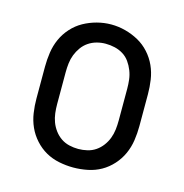

<svg xmlns="http://www.w3.org/2000/svg" viewBox="-86 -611 671 699"><g transform="rotate(15 250.0 -261.5)"><path d="M250 8Q223 8 196 2.5Q169 -3 146 -16Q123 -29 104.5 -49.5Q86 -70 75 -94.5Q64 -119 60 -146Q56 -173 56 -200V-320Q56 -347 60 -374Q64 -401 75 -425.5Q86 -450 104.5 -470.5Q123 -491 146.5 -504Q170 -517 196.5 -524Q223 -531 250 -531Q277 -531 303.5 -524Q330 -517 353.5 -504Q377 -491 395.5 -470.5Q414 -450 425 -425.5Q436 -401 440 -374Q444 -347 444 -320V-200Q444 -173 440 -146Q436 -119 425 -94.5Q414 -70 395.5 -49.5Q377 -29 354 -16Q331 -3 304 2.5Q277 8 250 8ZM250 -62Q267 -62 284 -66Q301 -70 315 -79.5Q329 -89 339.5 -103Q350 -117 356 -133Q362 -149 364 -166Q366 -183 366 -200V-320Q366 -337 364 -354Q362 -371 355.5 -387.5Q349 -404 339 -418Q329 -432 314.5 -441Q300 -450 283 -454Q266 -458 248 -458Q231 -458 214.5 -453.5Q198 -449 184 -439.5Q170 -430 160 -416Q150 -402 144 -386.5Q138 -371 136 -354Q134 -337 134 -320V-200Q134 -183 136 -166Q138 -149 144 -133Q150 -117 160.5 -103Q171 -89 185 -79.5Q199 -70 216 -66Q233 -62 250 -62Z"/></g></svg>

Font: Zed Sans
Style: Regular
Weight: 400
Designer: Belleve Invis
Foundry: Belleve Invis
Version: Version 1.0.0; ttfautohint (v1.8.4)